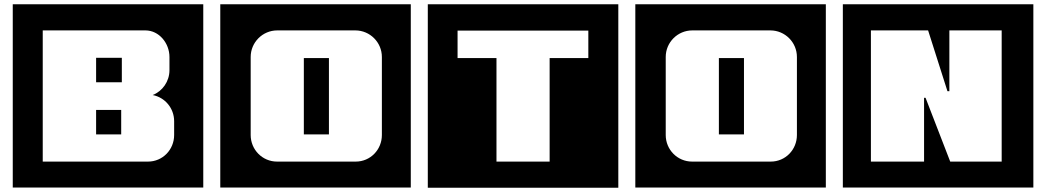

<svg xmlns="http://www.w3.org/2000/svg" viewBox="-20 -760 4920 903"><path d="M936 122V-740H40V122ZM799 -125C799 -56 745 0 676 0H181V-617H664C728 -617 777 -557 777 -492V-430C777 -377 744 -331 698 -313C756 -302 799 -251 799 -190ZM553 -373V-488H432V-373ZM550 -128V-243H432V-128Z M1912 122V-740H1016V122ZM1776 -125C1776 -56 1722 0 1653 0H1283C1214 0 1159 -56 1159 -125V-492C1159 -561 1215 -617 1284 -617H1651C1720 -617 1776 -561 1776 -492ZM1527 -128V-487H1409V-128Z M2888 123V-740H1992V123ZM2747 -487H2565V0H2315V-487H2132V-616H2747Z M3864 122V-740H2968V122ZM3728 -125C3728 -56 3674 0 3605 0H3235C3166 0 3111 -56 3111 -125V-492C3111 -561 3167 -617 3236 -617H3603C3672 -617 3728 -561 3728 -492ZM3479 -128V-487H3361V-128Z M4840 122V-740H3944V122ZM4691 0H4449L4333 -300H4326V0H4076V-617H4345L4436 -331H4445V-617H4691Z"/></svg>

Font: Takraf VEB
Style: Regular
Weight: 400
Designer: Jan Sonntag
Foundry: Jan Sonntag | S FONTS | www.sonntag.nl
Version: Version 2.001